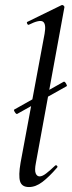

<svg xmlns="http://www.w3.org/2000/svg" viewBox="-20 -746 292 775"><path d="M49 -286Q45 -285 39.5 -294Q34 -303 38 -304L237 -416Q241 -418 246.5 -409Q252 -400 249 -398ZM97 9Q68 9 61 -14Q54 -37 63 -89L160 -610Q167 -649 153.5 -658.5Q140 -668 96 -646Q92 -645 89.5 -651Q87 -657 91 -658L228 -725Q233 -727 237 -723Q241 -719 240 -717L125 -89Q119 -59 124 -46.5Q129 -34 140 -34Q151 -34 166.5 -46Q182 -58 202 -77Q206 -81 210 -77Q214 -73 210 -69Q178 -32 151 -11.5Q124 9 97 9Z"/></svg>

Font: Cormorant Medium
Style: Italic
Weight: 500
Italic angle: -10°
Designer: Christian Thalmann (Catharsis Fonts)
Foundry: Catharsis Fonts
Version: Version 4.000